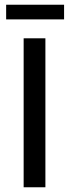

<svg xmlns="http://www.w3.org/2000/svg" viewBox="-20 -792 292 812"><path d="M172 -630V0H80V-630ZM251 -772V-710H6V-772Z"/></svg>

Font: Mukta Malar
Style: Regular
Weight: 400
Designer: Aadarsh Rajan, Girish Dalvi, Yashodeep Gholap
Foundry: Ek Type
Version: Version 2.538;PS 1.000;hotconv 16.6.51;makeotf.lib2.5.65220;